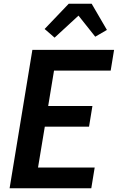

<svg xmlns="http://www.w3.org/2000/svg" viewBox="-20 -1000 640 1020"><path d="M31 0 152 -735H586L568 -625H267L236 -437H471L453 -327H218L182 -110H483L465 0ZM270 -800 217 -846 345 -980H467L548 -841L486 -805L397 -917Z"/></svg>

Font: Iosevka Aile Extrabold
Style: Italic
Weight: 800
Italic angle: -9°
Designer: Belleve Invis
Foundry: Belleve Invis
Version: Version 31.1.0; ttfautohint (v1.8.4)